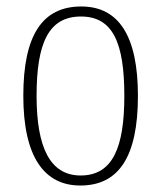

<svg xmlns="http://www.w3.org/2000/svg" viewBox="-20 -563 497 593"><path d="M228 10C345 10 406 -76 406 -267C406 -453 346 -543 231 -543C110 -543 52 -453 52 -267C52 -78 117 10 228 10ZM229 -21C135 -21 93 -107 93 -267C93 -430 130 -512 230 -512C328 -512 364 -432 364 -267C364 -109 329 -21 229 -21Z"/></svg>

Font: Noto Serif Armenian Condensed ExtraLight
Style: Regular
Weight: 200
Width: 3
Designer: Monotype Design Team
Foundry: Monotype Imaging Inc.
Version: Version 2.008